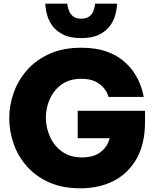

<svg xmlns="http://www.w3.org/2000/svg" viewBox="-20 -1008 835 1038"><path d="M419 -802Q359 -802 321.5 -821Q284 -840 264 -867.5Q244 -895 236 -922.5Q228 -950 226.5 -969Q225 -988 225 -988H344Q344 -988 345.5 -976Q347 -964 354 -947.5Q361 -931 376 -919Q391 -907 419 -907Q447 -907 462.5 -919Q478 -931 484.5 -947.5Q491 -964 492.5 -976Q494 -988 494 -988H613Q613 -988 611.5 -969Q610 -950 602 -922.5Q594 -895 574 -867.5Q554 -840 516.5 -821Q479 -802 419 -802ZM414 10Q318 10 246 -22Q174 -54 126 -108Q78 -162 54 -230Q30 -298 30 -369Q30 -440 54.5 -508Q79 -576 127.5 -630.5Q176 -685 249 -717.5Q322 -750 419 -750Q496 -750 551.5 -731Q607 -712 644 -681.5Q681 -651 703.5 -617Q726 -583 737.5 -552.5Q749 -522 753 -503Q757 -484 757 -484H567Q567 -484 561.5 -499Q556 -514 540.5 -533Q525 -552 496 -567Q467 -582 419 -582Q356 -582 313.5 -551.5Q271 -521 249.5 -473Q228 -425 228 -372Q228 -319 250 -269.5Q272 -220 315.5 -188.5Q359 -157 423 -157Q486 -157 523.5 -185.5Q561 -214 573 -261H400V-409H764V-348Q764 -231 719 -151Q674 -71 595.5 -30.5Q517 10 414 10Z"/></svg>

Font: Be Vietnam Pro Black
Style: Regular
Weight: 900
Designer: Lam Bao, Tony Le, Vietanh Nguyen
Foundry: Yellow Type Foundry
Version: Version 1.002; ttfautohint (v1.8.3)